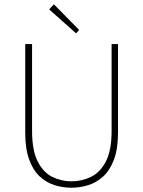

<svg xmlns="http://www.w3.org/2000/svg" viewBox="-20 -866 670 898"><path d="M314 12Q274 12 235.5 0Q197 -12 166 -40.5Q135 -69 116.5 -119.5Q98 -170 98 -246V-660H130V-254Q130 -163 156 -111.5Q182 -60 224 -39Q266 -18 314 -18Q363 -18 406 -39Q449 -60 475.5 -111.5Q502 -163 502 -254V-660H532V-246Q532 -170 513 -119.5Q494 -69 462.5 -40.5Q431 -12 392.5 0Q354 12 314 12ZM336 -710 210 -822 232 -846 350 -726Z"/></svg>

Font: Assistant ExtraLight
Style: Regular
Weight: 200
Designer: Hebrew By Ben Nathan, Latin by Paul Hunt
Version: Version 3.000